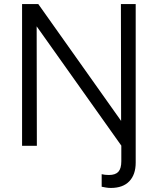

<svg xmlns="http://www.w3.org/2000/svg" viewBox="-20 -720 779 948"><path d="M579 -1 161 -590 162 0H89V-700H169L578 -123L577 -700H650V83Q650 142 618.5 175Q587 208 527 208Q515 208 503.5 206Q492 204 482 202V140Q490 142 498.5 143Q507 144 518 144Q550 144 564.5 128Q579 112 579 76Z"/></svg>

Font: Red Hat Text
Style: Regular
Weight: 400
Designer: Pentagram / MCKL
Foundry: Pentagram / MCKL
Version: Version 1.005; Red Hat Text